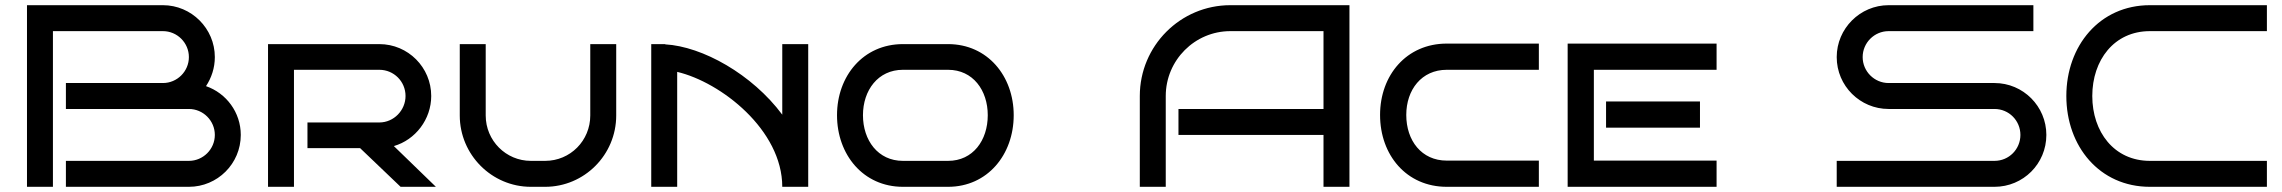

<svg xmlns="http://www.w3.org/2000/svg" viewBox="-20 -720 8794 740"><path d="M908 -200C908 -287 852 -361 774 -388C795 -420 808 -458 808 -500C808 -610 718 -700 608 -700H84V0H184V-600H608C663 -600 708 -555 708 -500C708 -445 663 -400 608 -400H234V-300H708C763 -300 808 -255 808 -200C808 -145 763 -100 708 -100H234V0H708C818 0 908 -89 908 -200Z M1498 -157C1581 -181 1642 -260 1642 -350C1642 -460 1553 -550 1442 -550H1013V0H1113V-451H1442C1498 -451 1543 -406 1543 -350C1543 -295 1498 -248 1442 -248H1165V-149H1368L1524 0H1660Z M2255 -550V-275C2255 -178 2178 -100 2081 -100H2026C1930 -100 1852 -178 1852 -275V-550H1752V-275C1752 -124 1875 0 2026 0H2081C2232 0 2355 -123 2355 -275V-550Z M3095 0V-550H2995V-278C2879 -434 2687 -541 2544 -549V-550H2490V0H2590V-443C2759 -403 2995 -219 2995 0Z M3887 -276C3887 -427 3786 -550 3634 -550H3460C3307 -550 3206 -427 3206 -276C3206 -124 3307 0 3460 0H3634C3786 0 3887 -124 3887 -276ZM3787 -276C3787 -179 3730 -100 3634 -100H3460C3364 -100 3306 -179 3306 -276C3306 -372 3364 -451 3460 -451H3634C3730 -451 3787 -372 3787 -276Z M5181 -700H4722C4529 -700 4373 -543 4373 -350V0H4473V-350C4473 -488 4585 -600 4722 -600H5081V-300H4522V-200H5081V0H5181Z M5911 -101H5556C5459 -101 5400 -178 5400 -277C5400 -374 5459 -451 5556 -451H5911V-552H5556C5401 -552 5299 -430 5299 -277C5299 -122 5401 0 5556 0H5911Z M6596 -101H6123V-451H6596V-552H6022V0H6596ZM6532 -329H6170V-228H6532Z M7867 -200C7867 -310 7778 -400 7667 -400H7259C7204 -400 7159 -445 7159 -500C7159 -555 7204 -600 7259 -600H7817V-700H7259C7149 -700 7059 -610 7059 -500C7059 -389 7149 -300 7259 -300H7667C7723 -300 7767 -255 7767 -200C7767 -145 7723 -100 7667 -100H7059V0H7667C7778 0 7867 -89 7867 -200Z M8717 -100H8266C8128 -100 8044 -212 8044 -350C8044 -488 8128 -600 8266 -600H8717V-700H8266C8072 -700 7944 -543 7944 -350C7944 -156 8072 0 8266 0H8717Z"/></svg>

Font: Bruno Ace SC
Style: Regular
Weight: 400
Designer: Astigmatic (AOETI)
Foundry: Astigmatic (AOETI)
Version: Version 1.000